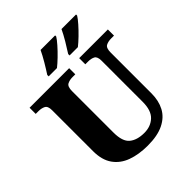

<svg xmlns="http://www.w3.org/2000/svg" viewBox="-250 -1090 1259 1259"><g transform="rotate(-45 379.5 -460.5)"><path d="M390 10Q307 10 244 -13Q181 -36 145.5 -86.5Q110 -137 110 -218V-598Q110 -637 90 -647Q70 -657 43 -657H17V-714H384V-657H358Q330 -657 310.5 -646.5Q291 -636 291 -594V-210Q291 -127 328.5 -96Q366 -65 433 -65Q492 -65 530.5 -101Q569 -137 569 -217V-598Q569 -637 550 -647Q531 -657 503 -657H477V-714H743V-657H717Q688 -657 668.5 -646.5Q649 -636 649 -594V-215Q649 -148 622.5 -97.5Q596 -47 538.5 -18.5Q481 10 390 10ZM445 -784Q466 -816 490 -856.5Q514 -897 530 -931H665V-921Q655 -904 629.5 -875Q604 -846 574.5 -817.5Q545 -789 522 -771H445ZM251 -784Q272 -816 296 -856.5Q320 -897 336 -931H471V-921Q461 -904 435.5 -875Q410 -846 380.5 -817.5Q351 -789 328 -771H251Z"/></g></svg>

Font: Noto Serif ExtraBold
Style: Regular
Weight: 800
Designer: Monotype Design Team
Foundry: Monotype Imaging Inc.
Version: Version 2.014